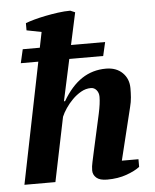

<svg xmlns="http://www.w3.org/2000/svg" viewBox="-54 -798 688 852"><g transform="rotate(-5 290.5 -371.5)"><path d="M66 -600H142L156 -669L90 -682V-714Q105 -720 128.5 -726.5Q152 -733 179.5 -738.5Q207 -744 236 -748Q265 -752 291 -752L312 -743L281 -600H433L419 -539H268L228 -354H233Q271 -419 318.5 -450.5Q366 -482 426 -482Q472 -482 499.5 -455Q527 -428 527 -386Q527 -366 525.5 -345.5Q524 -325 518 -302L461 -69H535V-35Q515 -19 476.5 -5Q438 9 389 9Q356 9 341 -4.5Q326 -18 326 -37Q326 -55 330.5 -74Q335 -93 340 -118L377 -285Q387 -331 387 -360Q387 -378 377 -390Q367 -402 352 -402Q329 -402 308 -390Q287 -378 269.5 -360.5Q252 -343 238.5 -323Q225 -303 218 -286L159 0H21L130 -539H52Z"/></g></svg>

Font: PT Serif
Style: Bold Italic
Weight: 700
Italic angle: -12°
Designer: A.Korolkova, O.Umpeleva, V.Yefimov
Foundry: ParaType Ltd
Version: Version 1.000W OFL